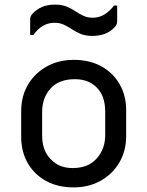

<svg xmlns="http://www.w3.org/2000/svg" viewBox="-20 -803 640 834"><path d="M300 -543Q369 -543 420 -515Q471 -487 499.5 -437.5Q528 -388 528 -324V-213Q528 -147 498 -96.5Q468 -46 416.5 -17.5Q365 11 300 11Q231 11 180 -17Q129 -45 100.5 -94.5Q72 -144 72 -208V-319Q72 -386 102 -436Q132 -486 183.5 -514.5Q235 -543 300 -543ZM305 -459Q236 -459 199.5 -418.5Q163 -378 163 -316V-215Q163 -147 202 -110Q237 -73 295 -73Q364 -73 400.5 -115Q437 -157 437 -216V-317Q437 -388 399 -424Q364 -459 305 -459ZM383 -726Q410 -726 433.5 -740Q457 -754 475 -779H489V-713Q489 -706 487.5 -700Q486 -694 480 -687Q445 -647 381 -647Q352 -647 331 -655.5Q310 -664 293 -675.5Q276 -687 258 -695.5Q240 -704 217 -704Q162 -704 125 -651H111V-717Q111 -724 112.5 -729.5Q114 -735 120 -742Q138 -762 162 -772.5Q186 -783 219 -783Q248 -783 269 -774.5Q290 -766 307 -754.5Q324 -743 342 -734.5Q360 -726 383 -726Z"/></svg>

Font: Recursive Mn Lnr St
Style: Regular
Weight: 400
Monospace: yes
Version: Version 1.079;hotconv 1.0.112;makeotfexe 2.5.65598; ttfautoh